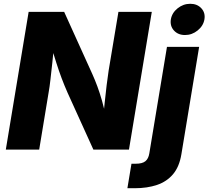

<svg xmlns="http://www.w3.org/2000/svg" viewBox="-20 -790 1101 1014"><path d="M10.7 0 131.3 -727.5H318.8L467.8 -398.4Q481.4 -368.2 494.1 -334Q506.8 -299.8 518.8 -257.8Q530.8 -215.8 541 -163.1L523.9 -157.7Q527.8 -197.3 532.7 -245.8Q537.6 -294.4 543.2 -340.1Q548.8 -385.7 553.7 -417L605.5 -727.5H781.7L661.1 0H473.1L336.4 -301.3Q319.3 -340.3 305.4 -377.2Q291.5 -414.1 277.6 -457.8Q263.7 -501.5 246.1 -559.1L266.6 -561Q261.7 -507.8 256.3 -458.5Q251 -409.2 246.3 -368.7Q241.7 -328.1 236.8 -301.8L187 0ZM861.8 -542.5H1031.7L938 24.4Q927.2 90.3 894.3 129.6Q861.3 168.9 809.6 186.5Q757.8 204.1 690.9 204.1H652.8L674.3 74.7H696.8Q731.9 74.7 748 61.3Q764.2 47.9 768.6 20ZM957 -605Q920.4 -605 898.7 -628.9Q877 -652.8 882.3 -687.5Q888.2 -722.2 918 -746.1Q947.8 -770 984.9 -770Q1021.5 -770 1043.5 -746.1Q1065.4 -722.2 1059.6 -687.5Q1053.7 -653.3 1023.9 -629.2Q994.1 -605 957 -605Z"/></svg>

Font: Inter 16pt ExtraBold
Style: Italic
Weight: 800
Italic angle: -9.3988°
Version: Version 4.001;git-66647c0bb